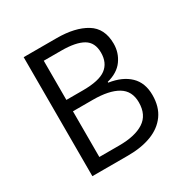

<svg xmlns="http://www.w3.org/2000/svg" viewBox="-165 -875 997 1020"><g transform="rotate(-30 333.5 -365.0)"><path d="M113.8 0V-730H315.9Q428.7 -730 496.3 -688.7Q564 -647.5 564 -553.2Q564 -497.6 532.2 -453.6Q500.5 -409.7 435.1 -393.1V-388.2Q516.1 -376 561 -332.5Q606 -289.1 606 -213.9Q606 -142.1 571.8 -94.5Q537.6 -46.9 476.3 -23.4Q415 0 333 0ZM196.8 -419.9H298.8Q397.5 -419.9 439.7 -451.4Q481.9 -482.9 481.9 -545.9Q481.9 -608.4 437.3 -634.3Q392.6 -660.2 304.2 -660.2H196.8ZM196.8 -69.8H318.8Q416.5 -69.8 470.2 -104.7Q523.9 -139.6 523.9 -216.8Q523.9 -286.6 470.9 -318.4Q418 -350.1 318.8 -350.1H196.8Z"/></g></svg>

Font: Shanggu Mono N
Style: Regular
Weight: 350
Designer: GuiWonder
Version: Version 1.021